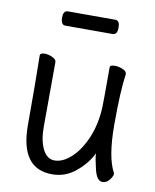

<svg xmlns="http://www.w3.org/2000/svg" viewBox="-80 -740 660 820"><g transform="rotate(10 250.0 -330.5)"><path d="M202 18Q64 18 64 -171Q64 -374 63 -395L62 -474Q63 -484 83 -484Q98 -484 115.5 -476Q133 -468 133 -456Q132 -340 132 -175Q132 -116 150.5 -79Q169 -42 202 -42Q237 -42 273 -74.5Q309 -107 334.5 -165.5Q360 -224 364 -301Q365 -318 365 -475Q365 -485 387 -485Q403 -485 420.5 -477.5Q438 -470 438 -458Q427 -383 427 -237Q427 -97 461 -34Q462 -33 462 -29Q462 -19 449.5 -3Q437 13 419 13Q395 13 383.5 -34Q372 -81 371 -103Q351 -59 305.5 -20.5Q260 18 202 18ZM148 -617Q128 -617 128 -649Q128 -679 148 -679H354Q373 -679 373 -648Q373 -617 353 -617Z"/></g></svg>

Font: LXGW WenKai Mono TC
Style: Regular
Weight: 400
Designer: LXGW / Fontworks Inc.
Foundry: LXGW / Fontworks Inc.
Version: Version 1.330